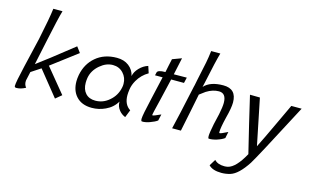

<svg xmlns="http://www.w3.org/2000/svg" viewBox="-98 -909 2313 1417"><g transform="rotate(15 1058.0 -200.5)"><path d="M397 -403 429 -360 232 -211Q276 -159 384 -26L338 12L185 -178L112 -130Q105 -103 97 -62Q94 -31 112 -10Q75 10 42 10Q28 10 28 -2Q28 -30 58 -158Q88 -284 111 -384Q146 -550 155 -625H225Q207 -564 170 -388L129 -195Q197 -244 397 -403Z M941 -399 958 -347Q907 -318 877 -266Q857 -231 852 -196Q848 -169 848 -151Q848 -79 897 -48L874 10Q846 -1 827 -24Q803 -53 804 -90Q775 -40 720 -15Q671 8 617 8Q539 8 497 -39Q458 -82 458 -153Q458 -174 463 -202Q480 -289 542 -342Q606 -397 703 -397Q758 -397 794.5 -369Q831 -341 841 -295Q847 -328 876 -358Q905 -388 941 -399ZM796 -195Q799 -208 799 -223Q799 -271 767.5 -304.5Q736 -338 688 -338Q637 -338 591 -299Q540 -256 530 -197Q527 -177 527 -160Q527 -109 554 -79.5Q581 -50 629 -50Q688 -50 734 -90Q783 -131 796 -195Z M1238 -389 1228 -346H1130Q1109 -252 1092 -184Q1060 -56 1063 -55Q1070 -51 1127 -78L1116 -29Q1098 -15 1059 -1Q1024 11 1001 9Q994 8 994 -10Q994 -37 1026 -174Q1034 -206 1065 -345H1007L1012 -367Q1016 -388 1075 -388Q1078 -405 1085.5 -439.5Q1093 -474 1097 -492L1167 -518L1139 -388Q1236 -388 1238 -389Z M1638 -81 1628 -32Q1608 -17 1571 -5Q1534 6 1511 4Q1505 4 1505 -14Q1505 -38 1519 -108Q1524 -129 1538 -190Q1550 -248 1550 -279Q1550 -353 1494 -353Q1447 -353 1399 -323Q1390 -316 1356 -291Q1350 -259 1329.5 -158.5Q1309 -58 1297 0H1230Q1251 -84 1306 -340Q1307 -343 1308.5 -349.5Q1310 -356 1312 -367Q1314 -378 1316 -387Q1337 -482 1347 -534Q1355 -575 1361 -625H1431Q1413 -564 1376 -388L1368 -353Q1414 -404 1514 -404Q1615 -404 1615 -300Q1615 -258 1594 -179Q1574 -97 1574 -64Q1574 -58 1576 -56Q1583 -53 1638 -81Z M2116 -387 1935 -44Q1877 64 1858 95Q1792 196 1733 214Q1700 224 1666 224Q1598 224 1568 192L1598 143Q1623 171 1674 171Q1688 171 1701 168Q1760 154 1823 39Q1768 -185 1721 -388L1797 -387Q1830 -225 1869 -34Q1899 -92 1976 -257Q2036 -387 2037 -387Q2115 -388 2116 -387Z"/></g></svg>

Font: GFS Neohellenic Rg
Style: Italic
Weight: 400
Italic angle: -12°
Designer: Takis Katsoulidis and George D. Matthiopoulos
Foundry: Takis Katsoulidis and George D. Matthiopoulos
Version: Version 1.0